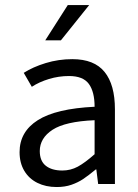

<svg xmlns="http://www.w3.org/2000/svg" viewBox="-20 -734 552 766"><path d="M255.4 -430.7Q214.4 -430.7 175.5 -418.9Q136.7 -407.2 106.9 -387.7L74.7 -443.4Q111.3 -466.8 162.4 -482.4Q213.4 -498 268.6 -498Q356 -498 397.2 -447Q438.5 -396 438.5 -297.9V0H371.6L364.3 -58.1H362.3Q332 -33.2 311.5 -19.5Q291 -5.9 264.9 3.2Q238.8 12.2 206.1 12.2Q162.6 12.2 129.2 -4.4Q95.7 -21 76.9 -52.5Q58.1 -84 58.1 -127Q58.1 -208.5 130.9 -254.6Q203.6 -300.8 357.4 -308.1Q357.4 -367.7 334.5 -399.2Q311.5 -430.7 255.4 -430.7ZM357.4 -118.7V-254.4Q240.7 -249.5 189.7 -216.3Q138.7 -183.1 138.7 -131.3Q138.7 -91.8 162.6 -72.8Q186.5 -53.7 228.5 -53.7Q261.7 -53.7 290.3 -69.1Q318.8 -84.5 357.4 -118.7ZM160.6 -573.2 250.5 -713.9H335.9L223.1 -573.2Z"/></svg>

Font: Varta
Style: Regular
Weight: 400
Designer: Joana Correia, Viktoriya Grabowska, Eben Sorkin
Foundry: Sorkin Type
Version: Version 1.002; ttfautohint (v1.3) -l 8 -r 24 -G 200 -x 12 -H